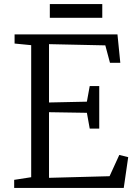

<svg xmlns="http://www.w3.org/2000/svg" viewBox="-20 -928 685 948"><path d="M50 0ZM134 -53V-705L52 -713V-758H560L574 -618H523L500 -704L222 -710V-422L409 -426L423 -503H470V-293H423L409 -371L222 -374V-50L521 -58L569 -163L613 -152L591 0H50V-40ZM485 -908V-840H226V-908Z"/></svg>

Font: Grenzecho Serif
Style: Serif-Regular
Weight: 400
Designer: Dan Reynolds
Foundry: Dan Reynolds
Version: Version 1.001; ttfautohint (v1.1) -l 5 -r 5 -G 72 -x 0 -D la